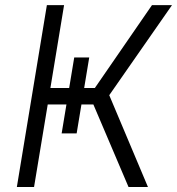

<svg xmlns="http://www.w3.org/2000/svg" viewBox="-20 -748 708 768"><path d="M276.9 -518.1H336.9L286.6 -214.4H226.6ZM47.4 0 167.5 -727.5H236.3L181.6 -396H359.4L587.9 -727.5H668L417 -367.2L571.8 0H494.1L353.5 -330.1H170.9L116.2 0Z"/></svg>

Font: Inter 18pt Light
Style: Italic
Weight: 300
Italic angle: -9.3988°
Designer: Rasmus Andersson
Foundry: rsms
Version: Version 4.001;git-66647c0bb